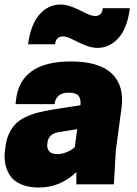

<svg xmlns="http://www.w3.org/2000/svg" viewBox="-27 -816 606 850"><path d="M428.2 -779.8H547.9Q536.6 -690.9 497.3 -647.5Q458 -604 404.8 -604Q377 -604 347.4 -616.7Q317.9 -629.4 293 -642.1Q268.1 -654.8 252 -654.8Q220.7 -654.8 216.8 -620.1H97.2Q109.4 -709 148.2 -752.4Q187 -795.9 240.2 -795.9Q268.1 -795.9 297.9 -783.2Q327.6 -770.5 352.8 -757.8Q377.9 -745.1 394 -745.1Q424.3 -745.1 428.2 -779.8ZM311 0V-54.2Q239.7 14.2 145 14.2Q100.1 14.2 67.6 0.5Q35.2 -13.2 18.8 -37.1Q2.4 -61 -3.4 -89.6Q-9.3 -118.2 -4.9 -150.9L-2.9 -166Q1.5 -199.7 13.4 -225.1Q25.4 -250.5 42.5 -267.8Q59.6 -285.2 85.9 -297.6Q112.3 -310.1 140.4 -317.4Q168.5 -324.7 207 -331.1L329.1 -350.1Q332 -379.4 320.3 -392.6Q308.6 -405.8 276.9 -405.8Q247.1 -405.8 231.7 -391.4Q216.3 -377 214.8 -355H42L43 -366.2Q58.6 -543.9 286.1 -543.9Q412.6 -543.9 468.3 -490Q523.9 -436 511.2 -339.8L485.8 -149.9L477.1 0ZM225.1 -133.8Q247.6 -133.8 269.3 -142.8Q291 -151.9 304.2 -165L314.9 -244.1L237.8 -231.9Q188 -225.1 183.1 -185.1L182.1 -175.8Q180.7 -158.2 190.9 -146Q201.2 -133.8 225.1 -133.8Z"/></svg>

Font: Cooper Hewitt
Style: Heavy Italic
Weight: 714
Designer: Village Type and Design LLC
Foundry: Cooper Hewitt Smithsonian Design Museum
Version: 1.000